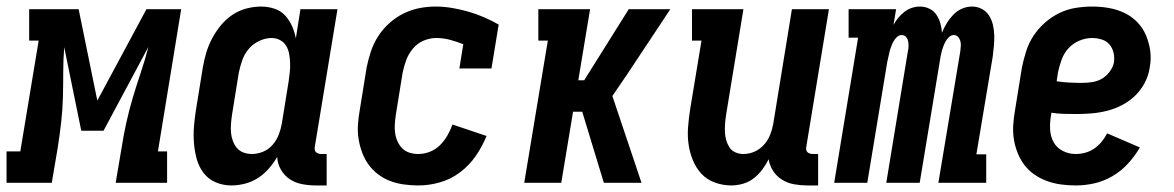

<svg xmlns="http://www.w3.org/2000/svg" viewBox="-62 -558 3582 586"><path d="M-42 0V-96H0L56 -434H27V-530H178L235 -251L385 -530H491L420 -96H448V0H291L309 -106Q315 -145 323.5 -183.5Q332 -222 343.5 -260.5Q355 -299 368 -337.5Q381 -376 391 -415L254 -159H186L134 -414Q131 -376 131 -337.5Q131 -299 130 -260.5Q129 -222 124.5 -183Q120 -144 114 -106L96 0Z M644 8Q619 8 596.5 -1.5Q574 -11 559.5 -30Q545 -49 538.5 -72.5Q532 -96 530 -121Q528 -146 530 -171.5Q532 -197 536 -222L557 -352Q561 -375 567.5 -397Q574 -419 585 -440Q596 -461 611.5 -480Q627 -499 647 -512.5Q667 -526 690 -532Q713 -538 735 -538Q756 -538 775.5 -531.5Q795 -525 808 -511Q821 -497 829 -479Q837 -461 841 -441L855 -530H968L899 -111Q898 -107 898.5 -102Q899 -97 902 -94Q905 -91 909.5 -89.5Q914 -88 918 -88H935V8H902Q881 8 860 4Q839 0 822.5 -11Q806 -22 795.5 -40Q785 -58 784 -79Q773 -60 758 -43Q743 -26 725 -14.5Q707 -3 686 2.5Q665 8 644 8ZM707 -88Q724 -88 741 -95Q758 -102 770 -116Q782 -130 788.5 -146.5Q795 -163 798 -180L819 -310Q821 -324 822.5 -338Q824 -352 823.5 -366Q823 -380 820.5 -393.5Q818 -407 811.5 -418Q805 -429 793 -435.5Q781 -442 767 -442Q748 -442 729 -433Q710 -424 697 -408.5Q684 -393 677.5 -374.5Q671 -356 667 -337L646 -207Q644 -193 643 -179.5Q642 -166 643 -153.5Q644 -141 648.5 -128.5Q653 -116 661 -106.5Q669 -97 681 -92.5Q693 -88 707 -88Z M1215 8Q1193 8 1171 5Q1149 2 1129 -5.5Q1109 -13 1092 -26Q1075 -39 1063 -55.5Q1051 -72 1043.5 -92Q1036 -112 1032.5 -133.5Q1029 -155 1030.5 -177.5Q1032 -200 1036 -222L1057 -352Q1062 -377 1070 -401Q1078 -425 1092 -447Q1106 -469 1126 -487Q1146 -505 1169 -516.5Q1192 -528 1217 -533Q1242 -538 1267 -538Q1293 -538 1319 -533.5Q1345 -529 1369 -522Q1393 -515 1416 -505Q1439 -495 1460 -483L1438 -349H1340L1352 -423Q1332 -431 1311.5 -436.5Q1291 -442 1269 -442Q1250 -442 1231 -434Q1212 -426 1198.5 -410Q1185 -394 1178 -375Q1171 -356 1167 -337L1146 -207Q1144 -193 1143 -179Q1142 -165 1144 -151.5Q1146 -138 1151.5 -126Q1157 -114 1166 -105Q1175 -96 1188 -92Q1201 -88 1215 -88Q1233 -88 1250.5 -95Q1268 -102 1281 -115Q1294 -128 1303.5 -144.5Q1313 -161 1319 -178L1423 -143Q1410 -111 1390 -82Q1370 -53 1342 -32Q1314 -11 1281 -1.5Q1248 8 1215 8Z M1538 0 1610 -434H1581V-530H1739L1703 -313H1721L1857 -530H1984L1850 -328L1807 -265L1896 0H1781L1715 -217H1687L1651 0Z M2170 8Q2144 8 2119.5 -1Q2095 -10 2078.5 -28Q2062 -46 2052.5 -69.5Q2043 -93 2039.5 -118Q2036 -143 2038 -169.5Q2040 -196 2044 -222L2079 -434H2050V-530H2207L2154 -207Q2152 -194 2151 -180.5Q2150 -167 2150.5 -154.5Q2151 -142 2154.5 -130Q2158 -118 2164.5 -108Q2171 -98 2182.5 -93Q2194 -88 2207 -88Q2225 -88 2241.5 -95.5Q2258 -103 2270 -116.5Q2282 -130 2288.5 -146.5Q2295 -163 2298 -180L2355 -530H2468L2399 -111Q2398 -107 2398.5 -102Q2399 -97 2402 -94Q2405 -91 2409.5 -89.5Q2414 -88 2418 -88H2435V8H2402Q2382 8 2362 4.5Q2342 1 2325 -9.5Q2308 -20 2297.5 -36.5Q2287 -53 2284 -72Q2276 -56 2264.5 -40.5Q2253 -25 2238 -13.5Q2223 -2 2205 3Q2187 8 2170 8Z M2484 0 2557 -443H2528V-530H2673L2665 -482Q2671 -493 2679.5 -503.5Q2688 -514 2698.5 -522Q2709 -530 2721 -534Q2733 -538 2746 -538Q2746 -538 2746 -538Q2746 -538 2746 -538Q2761 -538 2774.5 -531.5Q2788 -525 2796 -513Q2804 -501 2808 -487Q2812 -473 2813 -458Q2819 -473 2827.5 -487Q2836 -501 2847.5 -513Q2859 -525 2874 -531.5Q2889 -538 2905 -538Q2905 -538 2905 -538Q2905 -538 2905 -538Q2921 -538 2935 -530.5Q2949 -523 2957 -510Q2965 -497 2968.5 -482Q2972 -467 2972.5 -451Q2973 -435 2971.5 -418.5Q2970 -402 2968 -386L2918 -87H2948V0H2802L2869 -402Q2870 -410 2870.5 -418Q2871 -426 2869 -433Q2867 -440 2862 -445.5Q2857 -451 2849 -451Q2841 -451 2834.5 -445Q2828 -439 2824 -431.5Q2820 -424 2817 -416Q2814 -408 2812 -400Q2810 -392 2808.5 -384.5Q2807 -377 2806 -369L2745 0H2643L2709 -402Q2711 -410 2711 -418Q2711 -426 2709.5 -433Q2708 -440 2703 -445.5Q2698 -451 2690 -451Q2682 -451 2675.5 -445Q2669 -439 2665 -431.5Q2661 -424 2658 -416Q2655 -408 2653 -400Q2651 -392 2649.5 -384.5Q2648 -377 2646 -369L2585 0Z M3221 8Q3199 8 3176.5 5Q3154 2 3133.5 -5.5Q3113 -13 3095.5 -25Q3078 -37 3065 -54Q3052 -71 3044 -91Q3036 -111 3032.5 -132.5Q3029 -154 3030.5 -177Q3032 -200 3036 -222L3057 -352Q3062 -377 3070 -402Q3078 -427 3092.5 -449Q3107 -471 3127.5 -489Q3148 -507 3172 -518.5Q3196 -530 3221.5 -534Q3247 -538 3272 -538Q3298 -538 3323 -533.5Q3348 -529 3370 -518.5Q3392 -508 3409 -490.5Q3426 -473 3435.5 -450.5Q3445 -428 3448.5 -403Q3452 -378 3447 -352Q3444 -329 3432.5 -306.5Q3421 -284 3403 -266.5Q3385 -249 3363 -237.5Q3341 -226 3317.5 -220Q3294 -214 3270.5 -212Q3247 -210 3224 -210Q3204 -210 3185 -210.5Q3166 -211 3147 -214L3146 -207Q3142 -185 3143 -163.5Q3144 -142 3153.5 -124.5Q3163 -107 3181.5 -97.5Q3200 -88 3221 -88Q3236 -88 3250.5 -92Q3265 -96 3277.5 -104.5Q3290 -113 3300 -125Q3310 -137 3317 -151L3417 -108Q3402 -82 3381 -59Q3360 -36 3333.5 -20.5Q3307 -5 3278.5 1.5Q3250 8 3221 8ZM3241 -305Q3256 -305 3272 -307.5Q3288 -310 3301.5 -318Q3315 -326 3325 -339.5Q3335 -353 3338 -368Q3340 -383 3336.5 -397.5Q3333 -412 3324 -422.5Q3315 -433 3300.5 -437.5Q3286 -442 3271 -442Q3252 -442 3232.5 -434Q3213 -426 3199 -410.5Q3185 -395 3178 -375.5Q3171 -356 3167 -337L3163 -310Q3182 -307 3201.5 -306Q3221 -305 3241 -305Z"/></svg>

Font: Iosevka Slab
Style: Bold Italic
Weight: 700
Italic angle: -9°
Monospace: yes
Designer: Belleve Invis
Foundry: Belleve Invis
Version: Version 11.1.0; ttfautohint (v1.8.3)